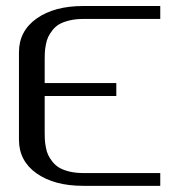

<svg xmlns="http://www.w3.org/2000/svg" viewBox="-20 -603 602 623"><path d="M500 -583.5V-541.5H250Q225.1 -541.5 205.1 -536.6Q185.1 -531.7 172.4 -524.4Q159.7 -517.1 150.4 -505.1Q141.1 -493.2 136.2 -482.7Q131.3 -472.2 128.7 -457.5Q126 -442.9 125.5 -433.3Q125 -423.8 125 -410.6V-333.5H357.4V-291.5H125V-172.9Q125 -159.7 125.5 -149.9Q126 -140.1 128.7 -125.5Q131.3 -110.8 136.2 -100.3Q141.1 -89.8 150.4 -78.1Q159.7 -66.4 172.4 -58.8Q185.1 -51.3 205.1 -46.4Q225.1 -41.5 250 -41.5H500V0H250Q156.2 0 98.9 -40.3Q41.5 -80.6 41.5 -149.9V-433.1Q41.5 -502.4 98.9 -543Q156.2 -583.5 250 -583.5Z"/></svg>

Font: Gputeks
Style: Regular
Weight: 500
Version: Version 0.9